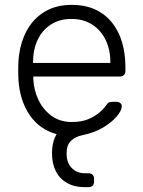

<svg xmlns="http://www.w3.org/2000/svg" viewBox="-20 -550 587 790"><path d="M326 220Q286 220 256 203Q226 186 210 155Q194 124 194 82Q194 33 213 2Q143 -17 102.5 -76Q62 -135 56 -220Q55 -235 55 -260Q55 -285 56 -300Q61 -368 88 -420Q115 -472 162.5 -501Q210 -530 275 -530Q345 -530 394 -499Q443 -468 469.5 -410Q496 -352 496 -272V-257Q496 -247 489.5 -241Q483 -235 473 -235H117V-225Q119 -180 138 -139.5Q157 -99 192 -73.5Q227 -48 275 -48Q318 -48 346.5 -61Q375 -74 392 -89.5Q409 -105 414 -113Q423 -126 428 -128.5Q433 -131 444 -131H460Q469 -131 475.5 -125.5Q482 -120 481 -111Q480 -94 460 -70.5Q440 -47 404.5 -25.5Q369 -4 320 6Q290 12 272 29.5Q254 47 254 82Q254 120 275.5 141.5Q297 163 330 163H345Q355 163 361 169Q367 175 367 185V198Q367 208 361 214Q355 220 345 220ZM116 -291H434V-295Q434 -345 415 -385Q396 -425 360 -448.5Q324 -472 274 -472Q224 -472 188.5 -448.5Q153 -425 134.5 -385Q116 -345 116 -295Z"/></svg>

Font: Rubik Light Light
Style: Regular
Weight: 300
Version: Version 2.101